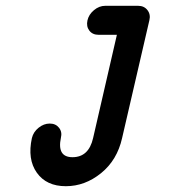

<svg xmlns="http://www.w3.org/2000/svg" viewBox="-20 -504 600 662"><path d="M230 38Q286 38 301 -28L383 -384H320Q299 -384 288 -398.5Q277 -413 281.5 -433.5Q286 -454 304 -469Q322 -484 343 -484H456Q477 -484 488.5 -469Q500 -454 495 -434L401 -28Q384 48 328.5 93Q273 138 207 138Q140 138 107 91.5Q74 45 90 -28Q95 -49 113 -63.5Q131 -78 151.5 -78Q172 -78 183.5 -63.5Q195 -49 190 -29Q176 38 230 38Z"/></svg>

Font: Brass Mono
Style: Bold Italic
Weight: 700
Italic angle: -13°
Monospace: yes
Version: Version 1.000; ttfautohint (v1.8.3) -l 8 -r 50 -G 200 -x 14 